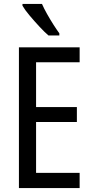

<svg xmlns="http://www.w3.org/2000/svg" viewBox="-20 -954 471 974"><path d="M384 0H76V-714H384V-638H163V-411H370V-335H163V-77H384ZM193 -934Q203 -911 218.5 -883.5Q234 -856 250.5 -830Q267 -804 281 -785V-774H226Q206 -791 180 -819Q154 -847 130 -875.5Q106 -904 94 -925V-934Z"/></svg>

Font: Avrile Sans Condensed
Style: Regular
Weight: 400
Width: 3
Designer: Monotype Design Team
Foundry: Monotype Imaging Inc.
Version: Version 2.001;September 10, 2019;FontCreator 11.5.0.2425 64-